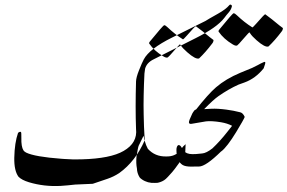

<svg xmlns="http://www.w3.org/2000/svg" viewBox="-20 -824 1268 847"><path d="M608.4 -16.1ZM311.5 -9.8Q311.5 -9.8 389.2 -13.2L454.1 -35.2Q481.4 -44.4 505.9 -60.5Q577.6 -111.8 618.7 -205.6L619.1 -210Q618.7 -213.4 617.7 -216.8Q614.7 -266.1 613.8 -318.4Q612.8 -360.4 613.8 -404.3Q614.7 -450.7 617.2 -499.5Q619.1 -510.7 620.1 -521Q627.4 -547.4 657.2 -562L843.3 -655.8Q937 -702.6 969.2 -744.6Q978.5 -757.3 989.3 -769.5Q1000 -782.2 1002.9 -795.9Q1003.9 -800.3 999.5 -802.7Q995.1 -805.2 991.7 -801.3Q976.1 -782.7 941.9 -763.7Q894 -736.8 886.2 -731.4L738.8 -658.2Q638.7 -608.4 614.3 -562Q606.4 -547.4 593.3 -514.2Q580.6 -482.4 580.1 -464.8Q576.7 -348.1 580.1 -255.9Q587.4 -193.8 525.4 -158.2Q467.8 -124.5 340.3 -121.1Q303.7 -119.6 265.1 -122.6L252 -123.5Q133.3 -132.3 95.2 -150.9Q86.9 -155.3 83.5 -160.6Q73.2 -176.8 74.2 -215.8Q74.7 -240.2 72.3 -241.7Q67.4 -244.6 59.6 -237.8Q44.4 -194.3 43 -127.9Q42 -70.8 61.5 -44.4Q75.7 -29.8 107.9 -20Q174.3 0 247.6 -3.9Q278.3 -5.9 311.5 -9.8Z M685.5 -693.8Q701.2 -711.9 704.6 -712.9Q710.4 -712.4 719.2 -703.6Q752 -672.4 787.1 -650.4Q789.6 -650.4 804.7 -667.5Q839.8 -708 843.8 -708.5Q871.6 -688.5 905.8 -659.7L921.9 -647.5Q921.9 -638.7 915.5 -631.3Q886.7 -593.3 858.4 -566.4Q843.3 -560.5 805.7 -593.8Q785.2 -611.8 777.8 -623.5Q774.9 -628.4 773.4 -628.4Q772 -627.9 751 -604Q723.1 -571.8 720.2 -570.8Q713.4 -567.4 700.2 -575.7Q660.6 -599.1 638.2 -631.8Q636.7 -635.3 640.6 -640.1Z M825.7 -31.2ZM826.2 1.5ZM739.7 -64.9Q729.5 -53.7 720.7 -43.9Q714.4 -37.1 711.4 -34.7Q697.8 -22.5 675.8 -17.6L664.1 -17.1Q631.3 -15.1 606 -32.7Q598.1 -38.1 595.7 -42Q584.5 -60.5 584 -81.1Q579.6 -103 582 -132.3Q588.9 -175.3 591.8 -181.2L613.3 -225.1Q617.2 -202.6 624.5 -184.1Q627.9 -175.8 631.8 -168.5L632.3 -167.5Q663.6 -132.8 712.9 -133.8Q732.9 -133.3 748 -139.6Q770 -148.4 783.2 -171.9Q785.6 -176.3 798.8 -188L796.9 -144.5Q790.5 -138.2 782.7 -125.5Q771 -104.5 751.5 -79.6Q745.6 -71.8 739.7 -64.9Z M897.5 -571.3ZM830.1 3.4ZM917.5 -270.5ZM842.8 -89.4Q833.5 -88.9 824.2 -88.9Q797.4 -88.9 785.4 -96.4Q773.4 -104 764.2 -121.1L760.3 -137.7L758.8 -150.9Q758.8 -156.7 758.3 -162.6Q758.3 -171.4 760.7 -176.8Q762.7 -182.1 767.1 -184.1Q774.4 -184.1 779.3 -176.3Q788.1 -161.6 789.6 -159.7Q801.8 -144 829.1 -144Q843.8 -144 845.2 -144.5L871.6 -147Q890.1 -148.4 917 -169.4Q950.2 -200.7 982.4 -241.7L1003.9 -269Q983.4 -279.8 955.1 -284.7Q913.1 -291.5 888.7 -288.6Q880.9 -287.6 825.2 -277.8Q814.5 -275.9 813.5 -283.7Q812.5 -290.5 828.1 -322.8Q831.1 -328.6 837.9 -337.4L859.4 -350.1L875 -342.3L912.1 -344.2Q939.9 -345.7 979.5 -340.3Q1009.8 -336.4 1040 -328.6Q1051.8 -325.7 1059.6 -308.1Q1054.7 -295.4 1021.5 -240.7Q982.4 -176.8 957 -156.7H956.1Q887.7 -89.4 857.9 -89.4Z M991.7 -746.6Q1007.3 -764.6 1010.7 -765.6Q1016.6 -765.1 1025.4 -756.3Q1058.1 -725.1 1093.3 -703.1Q1095.7 -703.1 1110.8 -720.2Q1146 -760.7 1149.9 -761.2Q1177.7 -741.2 1211.9 -712.4L1228 -700.2Q1228 -691.4 1221.7 -684.1Q1192.9 -646 1164.6 -619.1Q1149.4 -613.3 1111.8 -646.5Q1091.3 -664.6 1084 -676.3Q1081.1 -681.2 1079.6 -681.2Q1078.1 -680.7 1057.1 -656.7Q1029.3 -624.5 1026.4 -623.5Q1019.5 -620.1 1006.3 -628.4Q966.8 -651.9 944.3 -684.6Q942.9 -688 946.8 -692.9Z M1032.2 -450.7Q989.3 -431.6 943.8 -399.9Q921.4 -384.3 880.4 -342.3L858.9 -331.5L841.3 -336.4Q898.9 -409.7 933.1 -439Q976.1 -476.1 1040 -502.9Q1065.9 -513.2 1092.3 -524.4L1117.7 -537.1Q1129.4 -543.9 1143.1 -549.8Q1153.8 -554.7 1148.9 -540L1143.1 -522.5Q1106.9 -477.5 1058.1 -460ZM921.4 -270Z"/></svg>

Font: Jameel Khushkhati
Style: Regular
Weight: 400
Version: Version 3.5